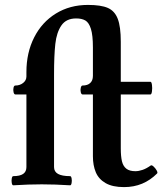

<svg xmlns="http://www.w3.org/2000/svg" viewBox="-20 -746 667 777"><path d="M356 -113.8V-363.8H314Q309.1 -363.8 306.9 -372.8Q304.7 -381.8 306.9 -390.9Q309.1 -399.9 314 -399.9Q334.5 -399.9 345.2 -410.2Q356 -420.4 356 -439V-554.2Q356 -603.5 347.9 -629.2Q339.8 -654.8 325.4 -663.1Q311 -671.4 288.1 -671.4Q248 -671.4 228.5 -643.1Q209 -614.7 203.9 -568.4Q198.7 -522 198.7 -443.4V-69.8Q198.7 -51.3 214.8 -42.2Q231 -33.2 263.7 -33.2Q268.1 -33.2 269.8 -23.9Q271.5 -14.6 269.8 -5.4Q268.1 3.9 263.7 3.9Q202.6 0 148.9 0Q95.2 0 33.7 3.9Q29.3 3.9 27.6 -5.4Q25.9 -14.6 27.6 -23.9Q29.3 -33.2 33.7 -33.2Q60.5 -33.2 73.7 -42.2Q86.9 -51.3 86.9 -69.8V-363.8H42Q37.1 -363.8 34.9 -372.8Q32.7 -381.8 34.7 -390.9Q36.6 -399.9 42 -399.9Q60.5 -399.9 73.7 -410.4Q86.9 -420.9 86.9 -436.5V-454.6Q86.9 -532.7 118.2 -594.5Q149.4 -656.2 206.1 -691.2Q262.7 -726.1 335.9 -726.1Q388.7 -726.1 416.5 -713.9Q444.3 -701.7 456.5 -669.9Q468.8 -638.2 468.8 -577.1V-415H588.9Q593.3 -415 595 -402.1Q596.7 -389.2 595 -376.5Q593.3 -363.8 588.9 -363.8H468.8V-146Q468.8 -112.8 473.6 -93Q478.5 -73.2 491.5 -63.2Q504.4 -53.2 527.8 -53.2Q541.5 -53.2 557.1 -58.6Q572.8 -64 589.8 -76.2Q593.8 -79.1 601.3 -72.3Q608.9 -65.4 614 -56.4Q619.1 -47.4 615.7 -43.9Q588.4 -16.6 555.2 -2.7Q522 11.2 481.9 11.2Q435.5 11.2 407.5 -4.9Q379.4 -21 367.7 -48.8Q356 -76.7 356 -113.8Z"/></svg>

Font: Junicode Two Beta VF
Style: Regular
Weight: 400
Designer: Peter S. Baker
Foundry: Briery Creek Software
Version: Version 1.031 beta; ttfautohint (v1.8.1.43-b0c9)